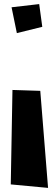

<svg xmlns="http://www.w3.org/2000/svg" viewBox="-20 -915 276 940"><path d="M62.5 -752.9 36.6 -879.4 171.9 -895 187 -783.7ZM41 -474.6 177.2 -470.2 215.3 4.9 32.7 -12.2Z"/></svg>

Font: Some Time Later
Style: Regular
Weight: 400
Version: Version 003.300